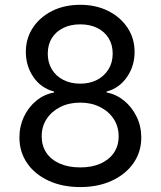

<svg xmlns="http://www.w3.org/2000/svg" viewBox="-20 -757 659 787"><path d="M309.1 9.8Q235.4 9.8 179 -16.4Q122.6 -42.5 91.1 -88.4Q59.6 -134.3 59.6 -193.4Q59.6 -239.3 78.1 -278.6Q96.7 -317.9 128.9 -344.2Q161.1 -370.6 201.7 -377.9V-381.8Q148.4 -395.5 117.2 -440.9Q85.9 -486.3 85.9 -543.9Q85.9 -599.6 114.7 -643.3Q143.6 -687 193.8 -712.2Q244.1 -737.3 309.1 -737.3Q373 -737.3 423.3 -712.2Q473.6 -687 502.7 -643.3Q531.7 -599.6 531.7 -543.9Q531.7 -486.3 500.2 -440.9Q468.8 -395.5 417 -381.8V-377.9Q456.5 -370.6 488.8 -344.2Q521 -317.9 540 -278.6Q559.1 -239.3 559.1 -193.4Q559.1 -134.3 527.1 -88.4Q495.1 -42.5 438.7 -16.4Q382.3 9.8 309.1 9.8ZM309.1 -70.8Q357.4 -70.8 392.6 -86.7Q427.7 -102.5 447 -131.1Q466.3 -159.7 466.3 -198.2Q466.3 -238.8 445.8 -269.8Q425.3 -300.8 389.6 -318.6Q354 -336.4 309.1 -336.4Q263.2 -336.4 227.5 -318.6Q191.9 -300.8 171.4 -269.8Q150.9 -238.8 150.9 -198.2Q150.9 -159.7 169.9 -131.1Q189 -102.5 224.6 -86.7Q260.3 -70.8 309.1 -70.8ZM309.1 -414.1Q347.7 -414.1 377.4 -429.4Q407.2 -444.8 424.6 -472.7Q441.9 -500.5 441.9 -537.1Q441.9 -573.7 425.3 -600.6Q408.7 -627.4 378.7 -642.3Q348.6 -657.2 309.1 -657.2Q269 -657.2 239 -642.3Q209 -627.4 192.4 -600.6Q175.8 -573.7 175.8 -537.1Q175.8 -500.5 192.6 -472.7Q209.5 -444.8 239.7 -429.4Q270 -414.1 309.1 -414.1Z"/></svg>

Font: Inter Variable
Style: Regular
Weight: 400
Designer: Rasmus Andersson
Foundry: rsms
Version: Version 4.001;git-9221beed3